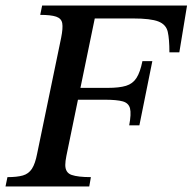

<svg xmlns="http://www.w3.org/2000/svg" viewBox="-35 -677 699 697"><path d="M289 0H-15L-8 -34Q27 -34 48 -40Q69 -46 81 -64.5Q93 -83 100 -120L187 -540Q194 -575 191 -592.5Q188 -610 169 -616.5Q150 -623 111 -623L118 -657H644L616 -487H580Q580 -535 574 -561.5Q568 -588 540 -599Q512 -610 448 -610H309L257 -358H356Q398 -358 422.5 -365.5Q447 -373 460.5 -394Q474 -415 482 -455H518L471 -222H434Q442 -264 437 -283.5Q432 -303 410.5 -309Q389 -315 345 -315H248L206 -111Q204 -102 203 -93Q202 -84 202 -78Q202 -50 225 -42Q248 -34 295 -34Z"/></svg>

Font: STIX Two Text Medium
Style: Italic
Weight: 500
Italic angle: -12°
Designer: Ross Mills, John Hudson & Paul Hanslow, Tiro Typeworks Ltd; with prior portions MicroPress Inc. and Coen Hoffman, Elsevi
Foundry: Tiro Typeworks Ltd
Version: Version 2.13 b171